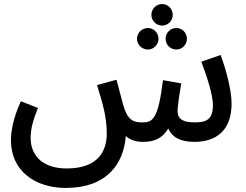

<svg xmlns="http://www.w3.org/2000/svg" viewBox="-20 -694 1213 946"><path d="M779 -568C808 -568 831 -592 831 -621C831 -650 808 -674 779 -674C749 -674 726 -650 726 -621C726 -592 749 -568 779 -568ZM709 -450C737 -450 761 -474 761 -503C761 -532 737 -556 709 -556C679 -556 655 -532 655 -503C655 -474 679 -450 709 -450ZM849 -450C878 -450 901 -474 901 -503C901 -532 878 -556 849 -556C819 -556 796 -532 796 -503C796 -474 819 -450 849 -450ZM304 232C507 232 589 113 600 -24C619 -6 647 5 684 5C740 5 779 -11 809 -61C829 -15 873 5 938 5C1043 5 1121 -49 1121 -184C1121 -249 1094 -351 1067 -423L972 -390C1002 -310 1029 -226 1029 -175C1029 -101 991 -91 939 -91C869 -91 855 -117 855 -146C855 -178 867 -244 873 -283L783 -299C759 -103 731 -91 681 -91C637 -90 609 -103 588 -173C582 -194 574 -225 554 -301L458 -275C485 -187 506 -120 506 -36C506 48 466 136 308 136C201 136 131 82 131 -15C131 -57 142 -101 167 -162L83 -195C43 -109 34 -43 34 -2C34 148 153 232 304 232Z"/></svg>

Font: Noto Sans Arabic UI SmCn Md
Style: Regular
Weight: 500
Width: 4
Designer: Monotype Design Team, Nadine Chahine and Nizar Qandah
Foundry: Monotype Imaging Inc.
Version: Version 2.010